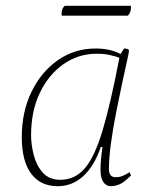

<svg xmlns="http://www.w3.org/2000/svg" viewBox="-20 -629 536 661"><path d="M179 12Q119 12 87 -31.5Q55 -75 55 -157Q55 -244 88.5 -313Q122 -382 179.5 -422Q237 -462 309 -462Q360 -462 395 -443L407 -462Q424 -462 424 -454Q424 -449 417 -418Q410 -387 400 -340Q390 -293 379.5 -240Q369 -187 362 -136Q355 -85 355 -47Q355 -19 378 -19Q392 -19 402.5 -23.5Q413 -28 426 -36L431 -25Q406 0 390.5 6Q375 12 361 12Q346 12 336 -2Q326 -16 326 -44Q326 -64 328 -84Q330 -104 333 -123H327Q305 -58 267 -23Q229 12 179 12ZM87 -163Q87 -132 96 -96Q105 -60 127 -35Q149 -10 188 -10Q238 -10 272 -49.5Q306 -89 333.5 -181Q361 -273 391 -430Q376 -436 356.5 -440Q337 -444 313 -444Q250 -444 199 -408.5Q148 -373 117.5 -310Q87 -247 87 -163ZM420 -575H193Q192 -577 192 -581Q192 -600 203 -609H430Q430 -608 430.5 -606.5Q431 -605 431 -603Q431 -586 420 -575Z"/></svg>

Font: Petrona Thin
Style: Italic
Weight: 100
Italic angle: -9°
Designer: Ringo R. Seeber
Foundry: Ringo R. Seeber
Version: Version 2.001; ttfautohint (v1.8.3)